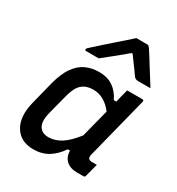

<svg xmlns="http://www.w3.org/2000/svg" viewBox="-192 -933 985 1066"><g transform="rotate(30 300.0 -400.5)"><path d="M285 -545Q338 -545 374 -521Q410 -497 433 -450H449Q453 -468 458 -487.5Q463 -507 470 -534H567Q579 -534 576 -522Q551 -423 525 -320.5Q499 -218 476 -127Q467 -92 498 -92H531Q526 -72 520 -50.5Q514 -29 509 -9Q508 0 498 0H458Q412 0 387.5 -23Q363 -46 362 -86H348Q317 -40 276.5 -15Q236 10 182 10Q99 10 62 -51Q25 -112 50 -212L86 -355Q105 -429 135 -470.5Q165 -512 203 -528.5Q241 -545 285 -545ZM170 -108Q187 -90 220 -90Q260 -90 299 -113.5Q338 -137 384 -196Q396 -241 407 -285.5Q418 -330 430 -375Q405 -408 374 -426Q343 -444 305 -444Q262 -444 234.5 -420.5Q207 -397 192 -339L158 -208Q140 -137 170 -108ZM369 -811H437Q445 -811 449.5 -807Q454 -803 463 -789Q469 -780 482 -759.5Q495 -739 511.5 -712Q528 -685 545.5 -658Q563 -631 576 -609H498Q480 -609 471 -620Q464 -631 444 -658Q424 -685 394 -726H388Q340 -686 306 -658.5Q272 -631 244 -609H164Q154 -609 156 -618Q157 -622 161.5 -626.5Q166 -631 183 -646Q198 -660 223.5 -682.5Q249 -705 277.5 -730Q306 -755 331 -777Q356 -799 369 -811Z"/></g></svg>

Font: Recursive Mn Lnr St Med
Style: Italic
Weight: 500
Italic angle: -15°
Monospace: yes
Version: Version 1.079;hotconv 1.0.112;makeotfexe 2.5.65598; ttfautoh